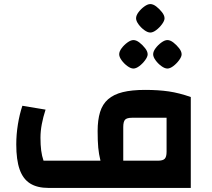

<svg xmlns="http://www.w3.org/2000/svg" viewBox="-20 -924 1044 944"><path d="M219 0Q163 0 128 -22Q93 -44 76.5 -91Q60 -138 60 -214Q60 -263 68 -312.5Q76 -362 90 -404L204 -385Q192 -348 185.5 -313.5Q179 -279 179 -247Q179 -211 182.5 -184Q186 -157 194 -134H474Q466 -166 463 -198Q460 -230 460 -280Q460 -334 472 -373Q484 -412 511.5 -436Q539 -460 583.5 -471Q628 -482 694 -482Q759 -482 810 -474.5Q861 -467 918 -447V0ZM586 -134H757Q781 -134 790 -143.5Q799 -153 799 -178V-345H629Q604 -345 595 -335.5Q586 -326 586 -299ZM636 -587Q623 -587 606.5 -599Q590 -611 578 -627.5Q566 -644 566 -657Q566 -671 578 -687Q590 -703 606.5 -715Q623 -727 636 -727Q650 -727 665.5 -715Q681 -703 693.5 -687Q706 -671 706 -657Q706 -645 693.5 -628Q681 -611 665 -599Q649 -587 636 -587ZM803 -587Q790 -587 773.5 -599Q757 -611 745 -627.5Q733 -644 733 -657Q733 -671 745 -687Q757 -703 773.5 -715Q790 -727 803 -727Q817 -727 832.5 -715Q848 -703 860.5 -687Q873 -671 873 -657Q873 -645 860.5 -628Q848 -611 832 -599Q816 -587 803 -587ZM719 -764Q706 -764 689.5 -776Q673 -788 661 -804.5Q649 -821 649 -834Q649 -848 661 -864Q673 -880 689.5 -892Q706 -904 719 -904Q733 -904 748.5 -892Q764 -880 776.5 -864Q789 -848 789 -834Q789 -822 776.5 -805Q764 -788 748 -776Q732 -764 719 -764Z"/></svg>

Font: Changa SemiBold
Style: Regular
Weight: 600
Designer: Eduardo Rodriguez Tunni
Foundry: Eduardo Rodriguez Tunni
Version: Version 3.002; ttfautohint (v1.8.2)